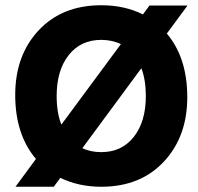

<svg xmlns="http://www.w3.org/2000/svg" viewBox="-20 -705 754 732"><path d="M366 -125Q444 -125 490 -183Q536 -241 536 -339Q536 -400 519 -445L294 -140Q326 -125 366 -125ZM196 -339Q196 -275 214 -230L441 -537Q406 -553 366 -553Q288 -553 242 -495Q196 -437 196 -339ZM616 -577Q694 -485 694 -334.5Q694 -184 604.5 -88.5Q515 7 366 7Q280 7 210 -27L185 7H39L117 -99Q38 -192 38 -343Q38 -494 127.5 -589.5Q217 -685 366 -685Q455 -685 525 -650L550 -684H695Z"/></svg>

Font: Hind Kochi
Style: Bold
Weight: 700
Designer: Dhruvi Tolia
Foundry: Indian Type Foundry
Version: Version 0.702;PS 1.0;hotconv 1.0.81;makeotf.lib2.5.63406